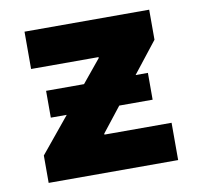

<svg xmlns="http://www.w3.org/2000/svg" viewBox="-66 -615 714 684"><g transform="rotate(-10 291.0 -272.5)"><path d="M56.5 0V-99.1L309.3 -407V-410.5H65.3V-545.5H516.3V-436.8L282 -138.5V-134.9H524.9V0ZM104.4 -227.6V-324.6H472.7V-227.6Z"/></g></svg>

Font: Inter UI Extra Bold
Style: Regular
Weight: 800
Designer: Rasmus Andersson
Foundry: rsms
Version: 3.2;8d6f07862